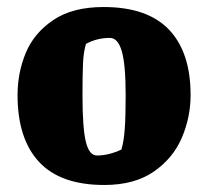

<svg xmlns="http://www.w3.org/2000/svg" viewBox="-20 -514 593 547"><path d="M30 -243Q30 -307 53.5 -363.5Q77 -420 132 -457Q187 -494 275 -494Q400 -494 461.5 -429.5Q523 -365 523 -243Q523 -180 498 -121.5Q473 -63 418 -25Q363 13 277 13Q152 13 91 -53Q30 -119 30 -243ZM326 -88Q333 -112 335.5 -147.5Q338 -183 338 -243Q338 -330 327 -368Q316 -406 293 -406Q256 -406 225 -389Q218 -366 216.5 -333.5Q215 -301 215 -243Q215 -150 224.5 -110.5Q234 -71 256 -71Q290 -71 326 -88Z"/></svg>

Font: Grenze Black
Style: Regular
Weight: 900
Designer: Renata Polastri
Foundry: Omnibus-Type
Version: Version 1.002; ttfautohint (v1.8)